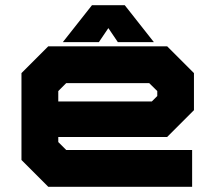

<svg xmlns="http://www.w3.org/2000/svg" viewBox="-20 -718 828 738"><path d="M622.5 -540 725.5 -437V-294.5L622.5 -191.5H204V-172L234.5 -141.5H718.5V0H165.5L62.5 -103V-437L165.5 -540ZM553.5 -398.5H234.5L204 -368V-328H563.5L584.5 -349V-368ZM333.5 -698H459.5L571.5 -556H433L396.5 -610L360 -556H221.5Z"/></svg>

Font: Tourney Expanded Black
Style: Regular
Weight: 900
Width: 7
Designer: Tyler Finck
Foundry: Etcetera Type Co
Version: Version 1.010; ttfautohint (v1.8.3)